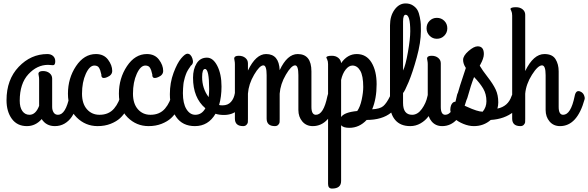

<svg xmlns="http://www.w3.org/2000/svg" viewBox="-20 -707 3428 1119"><path d="M318 -38Q363 -38 385 -146Q391 -176 409 -176Q421 -176 432.5 -162.5Q444 -149 444 -135Q444 -132 443 -128Q436 -100 425.5 -75.5Q415 -51 398 -26Q381 -1 356 13.5Q331 28 300 28Q249 28 223 -13Q187 28 137 28Q80 28 49 -14.5Q18 -57 18 -123Q18 -243 89 -317.5Q160 -392 256 -392Q277 -392 289.5 -380.5Q302 -369 302 -350Q302 -327 289 -327Q285 -327 275 -328Q265 -329 260 -329Q196 -329 145.5 -274.5Q95 -220 95 -120Q95 -81 110.5 -59.5Q126 -38 152 -38Q188 -38 208 -90V-244Q208 -255 206 -264.5Q204 -274 204 -276Q204 -293 230 -293Q254 -293 269 -280.5Q284 -268 284 -249V-84Q284 -65 292.5 -51.5Q301 -38 318 -38Z M549 28Q478 28 427 -22.5Q376 -73 376 -161Q376 -251 423 -321.5Q470 -392 539 -392Q585 -392 609.5 -359.5Q634 -327 634 -294Q634 -269 604 -257Q578 -246 572 -261Q570 -265 571 -271Q570 -273 568 -282.5Q566 -292 564 -297.5Q562 -303 558 -310.5Q554 -318 547 -321.5Q540 -325 530 -325Q502 -325 480 -276.5Q458 -228 458 -161Q458 -103 486.5 -70.5Q515 -38 560 -38Q614 -38 645 -74.5Q676 -111 686 -164Q690 -185 706 -189Q722 -193 735.5 -182Q749 -171 747 -154Q745 -133 738 -111.5Q731 -90 716 -64Q701 -38 680 -18.5Q659 1 625 14.5Q591 28 549 28Z M846 28Q775 28 724 -22.5Q673 -73 673 -161Q673 -251 720 -321.5Q767 -392 836 -392Q882 -392 906.5 -359.5Q931 -327 931 -294Q931 -269 901 -257Q875 -246 869 -261Q867 -265 868 -271Q867 -273 865 -282.5Q863 -292 861 -297.5Q859 -303 855 -310.5Q851 -318 844 -321.5Q837 -325 827 -325Q799 -325 777 -276.5Q755 -228 755 -161Q755 -103 783.5 -70.5Q812 -38 857 -38Q911 -38 942 -74.5Q973 -111 983 -164Q987 -185 1003 -189Q1019 -193 1032.5 -182Q1046 -171 1044 -154Q1042 -133 1035 -111.5Q1028 -90 1013 -64Q998 -38 977 -18.5Q956 1 922 14.5Q888 28 846 28Z M1349 -165Q1352 -180 1375 -181Q1403 -182 1407 -157Q1409 -148 1406 -136Q1396 -93 1365 -65Q1334 -37 1285 -37Q1257 -37 1236 -44Q1194 28 1116 28Q1044 28 1007 -25Q970 -78 970 -158Q970 -225 991.5 -282.5Q1013 -340 1036 -367Q1059 -394 1072 -394Q1092 -394 1101.5 -365.5Q1111 -337 1092 -324L1087 -316Q1082 -309 1081 -307.5Q1080 -306 1075 -298Q1070 -290 1068.5 -286Q1067 -282 1063 -272.5Q1059 -263 1057.5 -256Q1056 -249 1053 -238Q1050 -227 1049 -216.5Q1048 -206 1047 -192Q1046 -178 1046 -164Q1046 -104 1066.5 -71Q1087 -38 1118 -38Q1156 -38 1177 -76Q1105 -137 1105 -254Q1105 -304 1126 -337.5Q1147 -371 1186 -371Q1222 -371 1246.5 -323Q1271 -275 1271 -203Q1271 -143 1257 -95Q1264 -93 1277 -93Q1308 -93 1326 -113Q1344 -133 1349 -165ZM1158 -258Q1158 -191 1196 -141Q1199 -165 1199 -187Q1199 -305 1175 -305Q1158 -305 1158 -258Z M1946 -128Q1903 28 1803 28Q1765 28 1742 1Q1719 -26 1719 -66V-269Q1719 -326 1700 -326Q1678 -326 1646 -271.5Q1614 -217 1610 -161V-15Q1610 -1 1609.5 5.5Q1609 12 1602 20Q1595 28 1582 28Q1534 28 1534 -16V-269Q1534 -326 1515 -326Q1493 -326 1461 -271.5Q1429 -217 1425 -161V-15Q1425 -1 1424.5 5.5Q1424 12 1417 20Q1410 28 1397 28Q1349 28 1349 -16V-333Q1349 -344 1347 -353.5Q1345 -363 1345 -365Q1345 -382 1371 -382Q1395 -382 1410 -369.5Q1425 -357 1425 -338V-296Q1471 -392 1531 -392Q1606 -392 1610 -298Q1654 -392 1715 -392Q1795 -392 1795 -291V-84Q1795 -38 1821 -38Q1866 -38 1888 -146Q1894 -176 1912 -176Q1924 -176 1935.5 -162.5Q1947 -149 1947 -135Q1947 -132 1946 -128Z M2016 38Q1981 38 1968 23V348Q1968 392 1915 392Q1892 392 1892 365V-333Q1892 -350 1887 -360Q1882 -370 1882 -371Q1882 -382 1914 -382Q1937 -382 1952 -369.5Q1967 -357 1968 -339Q2005 -392 2059 -392Q2115 -392 2145 -343Q2175 -294 2175 -216Q2175 -132 2149 -70Q2194 -72 2213.5 -88.5Q2233 -105 2253 -146Q2266 -173 2276 -173Q2288 -173 2300 -159.5Q2312 -146 2312 -135Q2312 -93 2259.5 -50.5Q2207 -8 2117 -8Q2074 38 2016 38ZM2034 -325Q2013 -325 1994.5 -301.5Q1976 -278 1968 -241V-25Q1987 -53 2062 -60Q2079 -84 2088 -126Q2097 -168 2097 -200Q2097 -265 2079.5 -295Q2062 -325 2034 -325Z M2329 -581V-296Q2344 -326 2357.5 -403.5Q2371 -481 2371 -525Q2371 -621 2344 -621Q2329 -621 2329 -581ZM2471 -145Q2478 -181 2503 -172Q2523 -165 2529 -142Q2531 -134 2529 -127Q2521 -103 2509 -79.5Q2497 -56 2478 -30Q2459 -4 2431 12Q2403 28 2371 28Q2314 28 2283.5 -7.5Q2253 -43 2253 -104V-559Q2253 -614 2279.5 -650.5Q2306 -687 2344 -687Q2369 -687 2387 -675Q2405 -663 2413.5 -647.5Q2422 -632 2427 -606Q2432 -580 2432.5 -565Q2433 -550 2433 -526Q2433 -460 2409 -372.5Q2385 -285 2361.5 -229Q2338 -173 2329 -165V-107Q2329 -38 2382 -38Q2414 -38 2438.5 -72Q2463 -106 2471 -145Z M2526 -481Q2501 -481 2483.5 -499Q2466 -517 2466 -542Q2466 -568 2483.5 -585.5Q2501 -603 2526 -603Q2552 -603 2569.5 -585.5Q2587 -568 2587 -542Q2587 -517 2569.5 -499Q2552 -481 2526 -481ZM2549 -338V-84Q2549 -38 2575 -38Q2620 -38 2642 -146Q2649 -184 2674 -174Q2695 -166 2700 -142Q2702 -135 2700 -128Q2657 28 2557 28Q2519 28 2496 1Q2473 -26 2473 -66V-333Q2473 -344 2471 -353.5Q2469 -363 2469 -365Q2469 -382 2495 -382Q2519 -382 2534 -369.5Q2549 -357 2549 -338Z M2704 -137Q2699 -117 2683 -115.5Q2667 -114 2654.5 -127.5Q2642 -141 2646 -157Q2653 -186 2695 -311Q2679 -335 2679 -358Q2679 -382 2710.5 -409.5Q2742 -437 2764 -437Q2800 -437 2800 -392Q2800 -379 2794.5 -363.5Q2789 -348 2782.5 -336.5Q2776 -325 2776 -324Q2791 -298 2822.5 -257.5Q2854 -217 2869 -185Q2884 -153 2884 -110Q2884 -92 2879 -74Q2941 -87 2961 -146Q2971 -173 2984 -173Q2996 -173 3008 -158.5Q3020 -144 3020 -133Q3020 -118 3005.5 -94Q2991 -70 2974 -56Q2921 -13 2840 -8Q2799 28 2742 28Q2712 28 2680.5 15Q2649 2 2632 -14Q2618 -27 2611 -42Q2604 -57 2604.5 -69.5Q2605 -82 2608.5 -92Q2612 -102 2618.5 -108Q2625 -114 2632 -114Q2638 -114 2701 -85Q2764 -56 2793 -56Q2815 -82 2815 -117Q2815 -159 2796 -191Q2777 -223 2743 -258Q2725 -213 2704 -137Z M2965 -16V-616Q2965 -633 2960 -643Q2955 -653 2955 -654Q2955 -665 2987 -665Q3011 -665 3026 -652.5Q3041 -640 3041 -621V-293Q3089 -392 3153 -392Q3199 -392 3217.5 -362.5Q3236 -333 3236 -291V-84Q3236 -38 3262 -38Q3307 -38 3329 -146Q3336 -184 3361 -174Q3382 -166 3387 -142Q3389 -135 3387 -128Q3344 28 3244 28Q3206 28 3183 1Q3160 -26 3160 -66V-269Q3160 -326 3139 -326Q3115 -326 3080.5 -271.5Q3046 -217 3041 -161V-15Q3041 -1 3040.5 5.5Q3040 12 3033 20Q3026 28 3013 28Q2965 28 2965 -16Z"/></svg>

Font: Grand Hotel
Style: Regular
Weight: 400
Designer: Brian J. Bonislawsky & Jim Lyles for Astigmatic (AOETI)
Foundry: Astigmatic (AOETI)
Version: Version 001.000